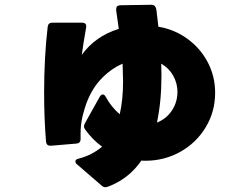

<svg xmlns="http://www.w3.org/2000/svg" viewBox="-20 -707 1040 805"><path d="M191 -96Q175 -96 173 -113Q165 -208 165 -319Q165 -468 180 -595Q182 -612 200 -612H324Q334 -612 338.5 -606.5Q343 -601 341 -591Q328 -517 323 -477Q379 -555 478 -586L467 -664V-668Q467 -685 485 -685L615 -687Q633 -687 636 -664L644 -595Q711 -584 765.5 -544.5Q820 -505 851 -446Q882 -387 882 -318Q882 -239 842.5 -173.5Q803 -108 736 -70.5Q669 -33 589 -33Q578 -33 573 -34Q520 43 432 76Q427 77 422 78Q413 78 406 71L304 -17Q296 -23 296 -30Q296 -39 310 -42Q365 -56 408 -92Q368 -121 337 -164Q332 -172 332 -177Q332 -182 336 -190L398 -301Q404 -311 411 -311Q418 -311 424 -300Q446 -259 482 -228Q496 -287 496 -368L494 -440Q441 -417 399 -370.5Q357 -324 335 -252Q325 -220 321 -192.5Q317 -165 318 -125Q318 -106 300 -105L194 -96ZM724 -322Q724 -358 706 -390Q688 -422 656 -440L657 -391Q657 -282 638 -193Q678 -209 701 -244Q724 -279 724 -322Z"/></svg>

Font: LINE Seed JP_TTF ExtraBold
Style: Regular
Weight: 800
Designer: LY Corporation & Fontrix & Fontworks
Version: Version 1.015